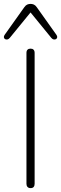

<svg xmlns="http://www.w3.org/2000/svg" viewBox="-40 -961 314 987"><path d="M117 6Q107 6 101.5 0Q96 -6 96 -16V-689Q96 -700 101.5 -705.5Q107 -711 117 -711Q127 -711 132.5 -705.5Q138 -700 138 -689V-16Q138 -6 133 0Q128 6 117 6ZM10 -766Q4 -759 -2.5 -758Q-9 -757 -14 -760Q-19 -763 -20 -769Q-21 -775 -16 -782L85 -924Q92 -934 100 -937.5Q108 -941 117 -941Q126 -941 134 -937.5Q142 -934 149 -924L250 -782Q255 -775 254 -769Q253 -763 248 -760Q243 -757 236.5 -758Q230 -759 224 -766L117 -897Z"/></svg>

Font: Nunito ExtraLight
Style: Regular
Weight: 200
Designer: Vernon Adams
Foundry: Vernon Adams
Version: Version 3.602;April 4, 2023;FontCreator 14.0.0.2856 64-bit